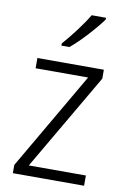

<svg xmlns="http://www.w3.org/2000/svg" viewBox="-87 -910 569 868"><g transform="rotate(10 198.0 -475.5)"><path d="M362 -93H35V-131L295 -578H54V-625H359V-584L100 -140H362ZM328 -850Q313 -829 289 -801Q265 -773 238 -745.5Q211 -718 188 -699H151V-709Q180 -742 211 -783Q242 -824 262 -858H328Z"/></g></svg>

Font: Noto Sans Telugu UI SemiCondensed Light
Style: Regular
Weight: 300
Width: 4
Designer: Jelle Bosma - Monotype Design Team
Foundry: Monotype Imaging Inc.
Version: Version 2.005; ttfautohint (v1.8.4.7-5d5b)